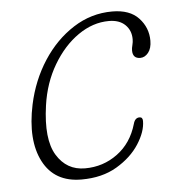

<svg xmlns="http://www.w3.org/2000/svg" viewBox="-41 -497 491 542"><g transform="rotate(-5 204.5 -225.5)"><path d="M284.5 -431.5Q239 -431.5 197.2 -402.5Q155.5 -373.5 125.8 -323.2Q96 -273 87 -209.5Q73.5 -114.5 101.5 -68.8Q129.5 -23 181.5 -23Q233 -23 273.5 -52.8Q314 -82.5 329.5 -136Q334 -153 347 -153Q356 -153 356 -142Q356 -112 333.5 -77Q311 -42 269.2 -17.2Q227.5 7.5 169 7.5Q92.5 7.5 60.5 -54.2Q28.5 -116 49.5 -215.5Q64 -283 99.5 -337.8Q135 -392.5 185.8 -425Q236.5 -457.5 296 -457.5Q346 -457.5 371.2 -430.2Q396.5 -403 396.5 -366Q396.5 -344.5 386.8 -332.2Q377 -320 364 -320Q342.5 -320 342.5 -343Q342.5 -349.5 344.8 -358Q347 -366.5 347 -374.5Q347 -399.5 330.5 -415.5Q314 -431.5 284.5 -431.5Z"/></g></svg>

Font: Fraunces 9pt S100 Thin
Style: Italic
Weight: 100
Italic angle: -16°
Version: Version 1.000; ttfautohint (v1.8.3)